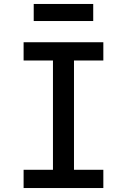

<svg xmlns="http://www.w3.org/2000/svg" viewBox="-20 -948 640 968"><path d="M99 0V-92H247V-643H99V-735H501V-643H353V-92H501V0ZM150 -842V-928H450V-842Z"/></svg>

Font: Iosevka Slab Semibold Extended
Style: Regular
Weight: 600
Width: 7
Monospace: yes
Designer: Belleve Invis
Foundry: Belleve Invis
Version: Version 11.1.0; ttfautohint (v1.8.3)